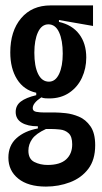

<svg xmlns="http://www.w3.org/2000/svg" viewBox="-20 -548 377 710"><path d="M150 142Q84 142 47.5 112.5Q11 83 11 35Q11 -10 41 -37Q71 -64 120 -73V-81Q82 -81 60 -94.5Q38 -108 38 -134Q38 -158 57 -172.5Q76 -187 114 -196V-205Q68 -215 43 -255Q18 -295 18 -354Q18 -433 58 -480.5Q98 -528 167 -528H324V-452L198 -474V-467Q247 -456 273 -421.5Q299 -387 299 -335Q299 -295 283 -260.5Q267 -226 236 -205Q205 -184 162 -184Q156 -184 147.5 -184.5Q139 -185 133 -188Q101 -167 101 -148Q101 -137 114 -134.5Q127 -132 145 -132H186Q199 -132 223 -129.5Q247 -127 272 -116.5Q297 -106 314.5 -81Q332 -56 332 -11Q332 43 306.5 76.5Q281 110 239 126Q197 142 150 142ZM161 -246Q185 -246 198.5 -274.5Q212 -303 212 -350Q212 -399 198.5 -428.5Q185 -458 159 -458Q134 -458 120.5 -429Q107 -400 107 -353Q107 -303 121 -274.5Q135 -246 161 -246ZM156 62Q202 62 224.5 41.5Q247 21 247 -14Q247 -43 234 -55Q221 -67 202.5 -69Q184 -71 169 -71H150Q113 -54 99 -34Q85 -14 85 9Q85 40 107 51Q129 62 156 62Z"/></svg>

Font: Bricolage Grotesque 96pt Condensed
Style: Regular
Weight: 400
Width: 3
Designer: Mathieu Triay
Foundry: Atelier Triay
Version: Version 1.001; ttfautohint (v1.8.4.7-5d5b);gftools[0.9.33.de